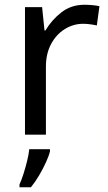

<svg xmlns="http://www.w3.org/2000/svg" viewBox="-20 -566 453 807"><path d="M335 -546Q350 -546 367.5 -544.5Q385 -543 398 -540L387 -459Q374 -462 358.5 -464Q343 -466 329 -466Q288 -466 252 -443.5Q216 -421 194.5 -380.5Q173 -340 173 -286V0H85V-536H157L167 -438H171Q197 -482 238 -514Q279 -546 335 -546ZM190 70Q186 88 173.5 115.5Q161 143 144.5 171Q128 199 110 221H62V209Q70 192 78.5 165.5Q87 139 94 110.5Q101 82 103 61H190Z"/></svg>

Font: Noto Sans Warang Citi
Style: Regular
Weight: 400
Designer: Mangu Purty
Foundry: Mangu Purty
Version: Version 3.002; ttfautohint (v1.8.4.7-5d5b)